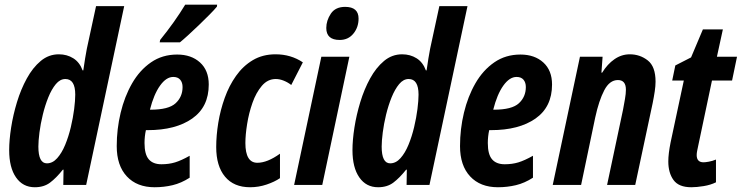

<svg xmlns="http://www.w3.org/2000/svg" viewBox="-20 -786 3152 816"><path d="M127.9 9.8Q77.1 9.8 48.1 -32Q19 -73.7 19 -147.9Q19 -190.4 27.3 -243.9Q35.6 -297.4 52.2 -352.1Q68.8 -406.7 94 -452.6Q119.1 -498.5 153.1 -526.9Q187 -555.2 230 -555.2Q264.6 -555.2 291.5 -538.3Q318.4 -521.5 331.1 -486.8H334Q337.9 -514.2 341.8 -538.1Q345.7 -562 349.1 -579.1L388.2 -759.8H507.8L346.2 0H249L250 -64.9H247.1Q218.8 -29.3 192.6 -9.8Q166.5 9.8 127.9 9.8ZM179.2 -91.8Q203.6 -91.8 223.1 -113.8Q242.7 -135.7 257.1 -170.7Q271.5 -205.6 281 -245.6Q290.5 -285.6 295.2 -322.5Q299.8 -359.4 299.8 -383.8Q299.8 -450.2 257.8 -450.2Q235.4 -450.2 217.3 -428.5Q199.2 -406.7 185.3 -372.3Q171.4 -337.9 161.9 -298.6Q152.3 -259.3 147.7 -223.1Q143.1 -187 143.1 -163.1Q143.1 -91.8 179.2 -91.8Z M637.2 9.8Q562 9.8 519 -36.4Q476.1 -82.5 476.1 -165Q476.1 -237.3 492.7 -306.6Q509.3 -376 541.5 -431.9Q573.7 -487.8 621.8 -521Q669.9 -554.2 732.9 -554.2Q793 -554.2 830.1 -520.5Q867.2 -486.8 867.2 -426.8Q867.2 -331.5 796.9 -282.2Q726.6 -232.9 607.9 -232.9H600.1Q594.2 -206.1 594.2 -178.2Q594.2 -129.9 612.3 -108.9Q630.4 -87.9 666 -87.9Q697.8 -87.9 724.1 -95.9Q750.5 -104 786.1 -124V-30.8Q750.5 -7.8 713.6 1Q676.8 9.8 637.2 9.8ZM617.2 -319.8H620.1Q696.8 -319.8 726.3 -347.2Q755.9 -374.5 755.9 -416Q755.9 -435.5 745.8 -447.3Q735.8 -459 716.3 -459Q686.5 -459 660.2 -422.1Q633.8 -385.3 617.2 -319.8ZM658.7 -606 660.6 -616.2Q723.1 -693.4 767.1 -766.1H902.8L901.9 -757.8Q891.1 -744.6 870.1 -723.4Q849.1 -702.1 825 -679Q800.8 -655.8 779.1 -636Q757.3 -616.2 744.6 -606Z M1043 9.8Q973.6 9.8 936.3 -35.2Q898.9 -80.1 898.9 -161.1Q898.9 -210 907.7 -264.2Q916.5 -318.4 935.1 -370.1Q953.6 -421.9 983.2 -463.6Q1012.7 -505.4 1054.4 -530.3Q1096.2 -555.2 1150.9 -555.2Q1216.3 -555.2 1267.1 -521L1217.8 -424.8Q1203.6 -436 1186 -443.1Q1168.5 -450.2 1151.9 -450.2Q1117.7 -450.2 1093 -421.4Q1068.4 -392.6 1053 -348.9Q1037.6 -305.2 1030.3 -259Q1022.9 -212.9 1022.9 -178.2Q1022.9 -94.2 1073.7 -94.2Q1116.2 -94.2 1169.9 -132.8V-28.8Q1147 -13.2 1113 -1.7Q1079.1 9.8 1043 9.8Z M1423.8 -616.2Q1366.7 -616.2 1366.7 -667Q1366.7 -698.7 1386 -727.8Q1405.3 -756.8 1446.8 -756.8Q1503.9 -756.8 1503.9 -707Q1503.9 -669.9 1481.9 -643.1Q1460 -616.2 1423.8 -616.2ZM1230 0 1345.7 -544.9H1464.8L1349.6 0Z M1586.9 9.8Q1536.1 9.8 1507.1 -32Q1478 -73.7 1478 -147.9Q1478 -190.4 1486.3 -243.9Q1494.6 -297.4 1511.2 -352.1Q1527.8 -406.7 1553 -452.6Q1578.1 -498.5 1612.1 -526.9Q1646 -555.2 1689 -555.2Q1723.6 -555.2 1750.5 -538.3Q1777.3 -521.5 1790 -486.8H1793Q1796.9 -514.2 1800.8 -538.1Q1804.7 -562 1808.1 -579.1L1847.2 -759.8H1966.8L1805.2 0H1708L1709 -64.9H1706.1Q1677.7 -29.3 1651.6 -9.8Q1625.5 9.8 1586.9 9.8ZM1638.2 -91.8Q1662.6 -91.8 1682.1 -113.8Q1701.7 -135.7 1716.1 -170.7Q1730.5 -205.6 1740 -245.6Q1749.5 -285.6 1754.2 -322.5Q1758.8 -359.4 1758.8 -383.8Q1758.8 -450.2 1716.8 -450.2Q1694.3 -450.2 1676.3 -428.5Q1658.2 -406.7 1644.3 -372.3Q1630.4 -337.9 1620.8 -298.6Q1611.3 -259.3 1606.7 -223.1Q1602.1 -187 1602.1 -163.1Q1602.1 -91.8 1638.2 -91.8Z M2096.2 9.8Q2021 9.8 1978 -36.4Q1935.1 -82.5 1935.1 -165Q1935.1 -237.3 1951.7 -306.6Q1968.3 -376 2000.5 -431.9Q2032.7 -487.8 2080.8 -521Q2128.9 -554.2 2191.9 -554.2Q2252 -554.2 2289.1 -520.5Q2326.2 -486.8 2326.2 -426.8Q2326.2 -331.5 2255.9 -282.2Q2185.5 -232.9 2066.9 -232.9H2059.1Q2053.2 -206.1 2053.2 -178.2Q2053.2 -129.9 2071.3 -108.9Q2089.4 -87.9 2125 -87.9Q2156.7 -87.9 2183.1 -95.9Q2209.5 -104 2245.1 -124V-30.8Q2209.5 -7.8 2172.6 1Q2135.7 9.8 2096.2 9.8ZM2076.2 -319.8H2079.1Q2155.8 -319.8 2185.3 -347.2Q2214.8 -374.5 2214.8 -416Q2214.8 -435.5 2204.8 -447.3Q2194.8 -459 2175.3 -459Q2145.5 -459 2119.1 -422.1Q2092.8 -385.3 2076.2 -319.8Z M2329.1 0 2444.8 -544.9H2541L2536.1 -477.1H2539.1Q2561.5 -513.7 2591.6 -534.4Q2621.6 -555.2 2656.7 -555.2Q2699.7 -555.2 2732.9 -529.3Q2766.1 -503.4 2766.1 -439Q2766.1 -420.9 2762.7 -397.9Q2759.3 -375 2753.9 -348.1L2679.7 0H2560.1L2627.9 -319.8Q2632.3 -343.3 2636.2 -365.7Q2640.1 -388.2 2640.1 -404.8Q2640.1 -445.8 2606 -445.8Q2570.8 -445.8 2548.1 -402.3Q2525.4 -358.9 2509.8 -287.1L2449.7 0Z M2918 9.8Q2864.7 9.8 2842.5 -20.8Q2820.3 -51.3 2820.3 -100.1Q2820.3 -132.3 2830.1 -181.2L2886.2 -443.8H2836.9L2850.1 -507.8L2917 -542L2967.3 -661.1H3052.2L3026.9 -544.9H3112.3L3091.3 -443.8H3005.9L2947.3 -166Q2944.8 -154.8 2942.9 -144.8Q2940.9 -134.8 2940.9 -127Q2940.9 -96.2 2970.2 -96.2Q2977.5 -96.2 2992.7 -98.9Q3007.8 -101.6 3022.9 -107.9V-11.2Q3000.5 0 2970.7 4.9Q2940.9 9.8 2918 9.8Z"/></svg>

Font: Open Sans Condensed
Style: Bold Italic
Weight: 700
Width: 3
Italic angle: -12°
Designer: Monotype Design Team
Foundry: Monotype Imaging Inc.
Version: Version 3.003; ttfautohint (v1.8.4)